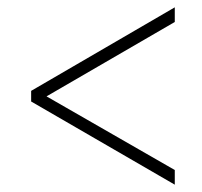

<svg xmlns="http://www.w3.org/2000/svg" viewBox="-20 -620 550 524"><path d="M457 -116 65 -343V-372L457 -600V-560L107 -357L457 -156Z"/></svg>

Font: Noto Serif SemiCondensed ExtraLight
Style: Italic
Weight: 200
Width: 4
Italic angle: -12°
Designer: Monotype Design Team
Foundry: Monotype Imaging Inc.
Version: Version 2.013